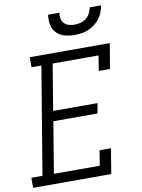

<svg xmlns="http://www.w3.org/2000/svg" viewBox="-106 -1023 808 1092"><g transform="rotate(-10 297.5 -477.5)"><path d="M-5 0V-58H59L162 -677H105V-735H567L543 -590H478L492 -677H227L183 -411H439L429 -353H174L125 -58H390L404 -145H470L446 0ZM379 -815Q350 -815 322 -822.5Q294 -830 275 -849.5Q256 -869 250.5 -897.5Q245 -926 250 -955H315Q312 -938 315 -921.5Q318 -905 329 -893.5Q340 -882 356 -877.5Q372 -873 389 -873Q406 -873 423.5 -877.5Q441 -882 455.5 -893.5Q470 -905 478.5 -921.5Q487 -938 490 -955H555Q552 -935 544.5 -915.5Q537 -896 524.5 -879.5Q512 -863 494.5 -850Q477 -837 458 -829Q439 -821 419 -818Q399 -815 379 -815Z"/></g></svg>

Font: Iosevka Etoile Light Oblique
Style: Regular
Weight: 300
Italic angle: -9°
Designer: Belleve Invis
Foundry: Belleve Invis
Version: Version 15.5.2; ttfautohint (v1.8.4)